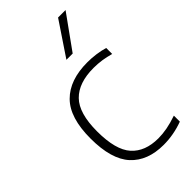

<svg xmlns="http://www.w3.org/2000/svg" viewBox="-251 -876 952 952"><g transform="rotate(-45 225.0 -399.5)"><path d="M291.5 9Q179.5 9 118.2 -57.5Q57 -124 57 -270Q57 -416 123 -482.2Q189 -548.5 313 -548.5Q342.5 -548.5 372.5 -544.5Q402.5 -540.5 429.5 -532.5V-490.5Q401 -498.5 372.8 -502.8Q344.5 -507 315 -507Q210.5 -507 157.8 -453.2Q105 -399.5 105 -272Q105 -142 154 -87.2Q203 -32.5 296 -32.5Q325 -32.5 357.5 -38.5Q390 -44.5 429.5 -58V-16Q361.5 9 291.5 9ZM248.5 -630.5 367.5 -808H420L292.5 -630.5Z"/></g></svg>

Font: Encode Sans SmExp XLt
Style: Regular
Weight: 200
Width: 6
Designer: Multiple Designers
Foundry: Impallari Type
Version: Version 3.002; ttfautohint (v1.8.3) -l 8 -r 50 -G 200 -x 14 